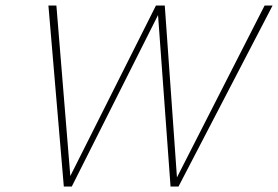

<svg xmlns="http://www.w3.org/2000/svg" viewBox="-20 -678 1011 698"><path d="M600 0 552 -658H579L625 -9H611L942 -658H971L629 0ZM212 0 156 -658H185L238 -9H221L547 -658H572L241 0Z"/></svg>

Font: Ysabeau Office Thin
Style: Italic
Weight: 250
Italic angle: -12°
Designer: Christian Thalmann (Catharsis Fonts)
Version: Version 2.001;gftools[0.9.30]; featfreeze: tnum,lnum,ss02